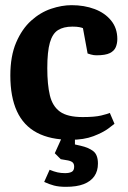

<svg xmlns="http://www.w3.org/2000/svg" viewBox="-20 -529 494 743"><path d="M253 12Q175 12 123 -15.5Q71 -43 45.5 -98.5Q20 -154 20 -237Q20 -312 42.5 -364.5Q65 -417 100.5 -449Q136 -481 177.5 -495Q219 -509 257 -509Q306 -509 346 -494Q386 -479 410 -449.5Q434 -420 434 -378Q434 -361 428 -346.5Q422 -332 405 -323.5Q388 -315 353 -315Q343 -315 332 -318Q321 -321 319 -322L301 -420Q297 -422 287 -424Q277 -426 260 -426Q226 -426 204.5 -412.5Q183 -399 173 -364Q163 -329 163 -265Q163 -202 173 -160Q183 -118 212 -97Q241 -76 300 -76Q347 -76 371.5 -82Q396 -88 405 -92L423 -50Q420 -47 399 -31.5Q378 -16 341.5 -2Q305 12 253 12ZM235 194Q208 194 189 189Q170 184 151 175L172 128Q189 135 202.5 138Q216 141 232 141Q248 141 257.5 136Q267 131 267 116Q267 106 262 100.5Q257 95 244 92L215 87L192 64L221 0H270V30L292 35Q323 42 341 56Q359 70 359 104Q359 133 345 153Q331 173 304 183.5Q277 194 235 194Z"/></svg>

Font: Faustina Light
Style: Bold
Weight: 700
Version: Version 1.200